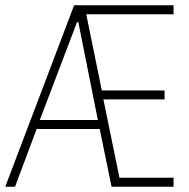

<svg xmlns="http://www.w3.org/2000/svg" viewBox="-20 -708 717 728"><path d="M0 0 261 -688H638V-654H307L366 -365H604V-331H372L433 -34H638V0H403L358 -219H119L37 0ZM131 -253H351L277 -624H272Z"/></svg>

Font: Saira Condensed Thin
Style: Regular
Weight: 250
Width: 3
Designer: Hector Gatti with collaboration of the Omnibus-Type team
Foundry: Omnibus-Type
Version: Version 1.101